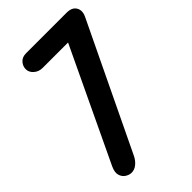

<svg xmlns="http://www.w3.org/2000/svg" viewBox="-291 -1107 1211 1211"><g transform="rotate(-45 314.0 -502.0)"><path d="M131 0Q110.5 0 90 -13.2Q69.5 -26.5 62.2 -52.2Q55 -78 72.5 -115.5L428 -864.5H202Q168 -864.5 144.5 -884.8Q121 -905 120 -932.5Q119.5 -960.5 138.8 -982.2Q158 -1004 193 -1004H553.5Q602.5 -1004 620 -973.8Q637.5 -943.5 618.5 -903.5L216 -65Q202.5 -37 180 -18.5Q157.5 0 131 0Z"/></g></svg>

Font: Edu SA Hand
Style: Bold
Weight: 700
Designer: Tina and Corey Anderson, Eben Sorkin, Mirko Velimirovic
Foundry: Google for Education
Version: Version 2.000